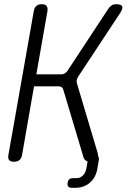

<svg xmlns="http://www.w3.org/2000/svg" viewBox="-20 -760 640 914"><path d="M47 10Q30 10 23.5 2Q17 -6 20 -22L141 -708Q144 -724 153.5 -732Q163 -740 179 -740Q195 -740 201.5 -732Q208 -724 206 -708L153 -406H272Q280 -406 287 -410Q294 -414 300 -421L496 -719Q503 -729 512 -734.5Q521 -740 533 -740Q557 -740 561.5 -729.5Q566 -719 552 -698L352 -395Q347 -387 345.5 -379.5Q344 -372 346 -364L444 -35Q447 -24 447 -16Q453 -9 450 4L443 45Q436 85 408 109.5Q380 134 339 134H322Q310 134 305 128Q300 122 302 110Q304 98 310.5 93Q317 88 329 88H345Q362 88 374.5 75.5Q387 63 391 43L397 9Q392 7 388 4Q380 -1 377 -13L281 -334Q279 -341 273.5 -345Q268 -349 260 -349H142L85 -22Q82 -6 72.5 2Q63 10 47 10Z"/></svg>

Font: Maple Mono NL ExtraLight
Style: Italic
Weight: 275
Italic angle: -10°
Monospace: yes
Designer: subframe7536
Version: Version 7.000